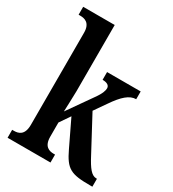

<svg xmlns="http://www.w3.org/2000/svg" viewBox="-183 -863 872 965"><g transform="rotate(30 252.5 -380.0)"><path d="M13 0H262V-46H254C229 -46 196 -54 196 -112V-194L237 -254L309 -104C352 -13 381 0 493 0H505V-46H501C473 -46 451 -76 422 -131L315 -331L363 -400C404 -460 438 -491 476 -491V-536H281V-491C307 -491 322 -482 322 -465C322 -453 317 -433 291 -397L192 -256C192 -264 196 -341 196 -376V-760H13V-714H23C48 -714 82 -706 82 -649V-115C82 -54 49 -46 23 -46H13Z"/></g></svg>

Font: Noto Serif Armenian ExtraCondensed SemiBold
Style: Regular
Weight: 600
Width: 2
Designer: Monotype Design Team
Foundry: Monotype Imaging Inc.
Version: Version 2.008